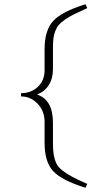

<svg xmlns="http://www.w3.org/2000/svg" viewBox="-20 -740 473 896"><path d="M227.1 -417Q227.1 -373 207.3 -342.5Q187.5 -312 152.8 -298.8Q227.1 -274.9 227.1 -167V-73.2Q227.1 -39.1 230.7 -17.6Q234.4 3.9 242.9 22.2Q251.5 40.5 271.2 55.7Q291 70.8 316.7 84.7Q342.3 98.6 387.2 118.2L378.9 136.2Q267.6 101.6 227.8 58.3Q188 15.1 188 -74.2V-172.9Q188 -221.2 155.8 -255.6Q123.5 -290 78.1 -290V-305.2Q125.5 -305.2 156.7 -335Q188 -364.7 188 -411.1V-509.8Q188 -598.6 228.3 -642.3Q268.6 -686 378.9 -720.2L387.2 -702.1Q350.1 -685.5 326.9 -674.1Q303.7 -662.6 284.2 -649.2Q264.6 -635.7 254.6 -624Q244.6 -612.3 237.8 -594.7Q231 -577.1 229 -558.3Q227.1 -539.6 227.1 -511.2Z"/></svg>

Font: Halibut Exp Thin
Style: Regular
Weight: 250
Width: 7
Designer: Matteo Maggi
Foundry: Collletttivo
Version: Version 3.080 | FøM Fix